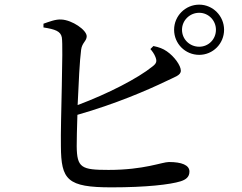

<svg xmlns="http://www.w3.org/2000/svg" viewBox="-20 -802 1040 826"><path d="M729 -674C729 -614 777 -566 837 -566C896 -566 944 -614 944 -674C944 -733 896 -782 837 -782C777 -782 729 -733 729 -674ZM763 -674C763 -714 796 -747 837 -747C877 -747 909 -714 909 -674C909 -633 877 -601 837 -601C796 -601 763 -633 763 -674ZM627 -591C634 -583 644 -570 649 -556C656 -538 653 -529 636 -516C573 -465 445 -399 314 -350C318 -443 323 -544 329 -588C333 -619 353 -625 353 -646C353 -673 290 -716 244 -718C220 -720 190 -708 167 -700V-684C217 -676 241 -668 246 -641C253 -599 240 -278 242 -173C243 -28 269 4 460 4C609 4 712 -8 757 -22C779 -29 795 -40 795 -64C795 -92 761 -105 707 -105C677 -105 601 -71 447 -71C330 -71 311 -80 310 -173C310 -199 311 -250 313 -308C478 -355 616 -415 693 -452C731 -471 758 -477 758 -498C758 -520 730 -559 698 -581C681 -593 664 -599 640 -604Z"/></svg>

Font: Noto Serif HK Medium
Style: Regular
Weight: 500
Designer: Ryoko NISHIZUKA 西塚涼子 (kana & ideographs); Frank Grießhammer (Latin, Greek & Cyrillic); Wenlong ZHANG 张文龙 (bopomofo); San
Foundry: Adobe
Version: Version 2.001;hotconv 1.1.0;makeotfexe 2.6.0